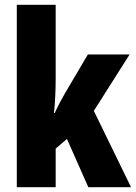

<svg xmlns="http://www.w3.org/2000/svg" viewBox="-20 -780 566 800"><path d="M212 -458V-760H50V0H212V-161L259 -201L348 0H526L371 -318L520 -553H346L250 -390C238 -369 222 -340 208 -309H205C210 -357 212 -407 212 -458Z"/></svg>

Font: Noto Sans Oriya ExtCond Blk
Style: Regular
Weight: 900
Width: 2
Designer: Amélie Bonet and Sol Matas
Foundry: Google LLC
Version: Version 2.006